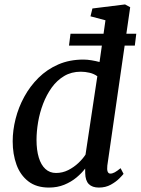

<svg xmlns="http://www.w3.org/2000/svg" viewBox="-20 -837 635 867"><path d="M291.5 -631.1 298.4 -684.8H595.4L588.8 -631.1ZM464.6 -89.1Q462.6 -71.1 466.1 -62.1Q469.6 -53.1 478.2 -53.1Q487.6 -53.1 498.3 -58.9Q508.9 -64.7 524.5 -77.5L537.9 -51.9Q533.2 -45.6 518.3 -30.7Q503.3 -15.7 480.1 -2.9Q456.8 10 426.5 10Q396.6 10 381.1 -5.7Q365.5 -21.3 364.8 -54.6L364.5 -75.8Q349.2 -55.4 325.4 -35.5Q301.7 -15.7 270.3 -2.8Q239 10 201.1 10Q144.3 10 108 -18.1Q71.7 -46.1 54.5 -93.4Q37.3 -140.8 37.3 -199.1Q37.3 -248.4 50.4 -300.3Q63.5 -352.3 89.5 -399.9Q115.5 -447.6 153.9 -485.7Q192.3 -523.7 243.1 -545.9Q293.8 -568 356.5 -568Q373.5 -568 392.9 -564.8Q412.4 -561.6 429.5 -557L456.2 -745.4L388.6 -763.3L397.3 -798.7L544.7 -817L567.9 -804.4ZM419.5 -492.7Q404.2 -503.9 384.4 -508.5Q364.5 -513.2 344.5 -513.2Q302.4 -513.2 269.8 -493.7Q237.2 -474.3 213.6 -441.6Q190.1 -408.8 174.7 -368.6Q159.3 -328.3 152.1 -285.8Q144.9 -243.4 144.9 -205.1Q144.9 -159.4 155.1 -125.7Q165.3 -92.1 185 -74Q204.8 -55.9 233 -55.9Q262.3 -55.9 288.1 -68.9Q313.9 -82 334.2 -101.2Q354.4 -120.4 366.2 -138.9Z"/></svg>

Font: Merriweather 7pt Light
Style: Italic
Weight: 300
Italic angle: -7.8°
Designer: Eben Sorkin
Foundry: Eben Sorkin
Version: Version 2.200;gftools[0.9.31]